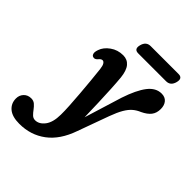

<svg xmlns="http://www.w3.org/2000/svg" viewBox="-346 -740 1114 1114"><g transform="rotate(45 211.0 -183.0)"><path d="M323 -281Q353 -371 388.2 -416.8Q423.5 -462.5 470.5 -462.5Q499.5 -462.5 515 -444Q530.5 -425.5 530.5 -395.5Q530.5 -362 513.5 -340.2Q496.5 -318.5 461.5 -302Q437 -292 418 -275.8Q399 -259.5 382.2 -231Q365.5 -202.5 348 -155L278 38Q241.5 142.5 172.2 194.2Q103 246 10 246Q-48 246 -77.8 221Q-107.5 196 -107.5 155.5Q-107.5 128.5 -90 110.2Q-72.5 92 -44.5 92Q-25.5 92 -12.8 103.2Q0 114.5 10.8 129.2Q21.5 144 33 155.2Q44.5 166.5 60.5 166.5Q93 166.5 118 133.8Q143 101 143.5 37.5Q144 9.5 141.5 -33.8Q139 -77 135 -126.2Q131 -175.5 126.5 -223.5Q122 -271.5 117.5 -310.5Q114.5 -335.5 107.5 -346.2Q100.5 -357 91.5 -357Q80 -357 67.5 -341Q54 -325.5 38 -332Q30 -335 26.8 -346.5Q23.5 -358 31 -379.5Q42 -412.5 76.5 -437.2Q111 -462 156 -462Q190 -462 210.8 -437.5Q231.5 -413 237 -361Q240.5 -324.5 243.2 -273.8Q246 -223 248 -165Q250 -107 251.5 -49ZM183.5 -571.5Q194 -612 230.5 -612H459Q495.5 -612 485 -571.5Q474.5 -531 438 -531H209.5Q173 -531 183.5 -571.5Z"/></g></svg>

Font: Fraunces 72pt S100 SemiBold
Style: Italic
Weight: 600
Italic angle: -16°
Version: Version 1.000; ttfautohint (v1.8.3)